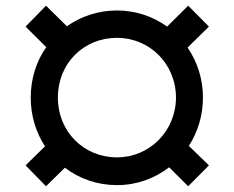

<svg xmlns="http://www.w3.org/2000/svg" viewBox="-20 -639 819 673"><path d="M691.4 -296.9C691.4 -362.9 671.2 -423.3 637.4 -472.3L712.4 -545.8L639.6 -619L565.7 -545.8C516 -581.7 455.3 -602.3 389.9 -602.3C324.6 -602.3 264.2 -582 214.5 -546.9L141.3 -619L69.6 -545.8L142 -473.7C107.6 -424.4 87.7 -363.6 87.7 -296.9C87.7 -233 106.2 -174.4 137.8 -126.1L69.6 -59.3L141.3 13.8L207.4 -51.1C258.2 -12.4 321.4 9.9 389.9 9.9C458.5 9.9 522 -13.1 572.8 -52.6L639.6 13.8L712.4 -59.3L642 -127.5C672.9 -175.8 691.4 -233.7 691.4 -296.9ZM389.9 -87.4C273.1 -87.4 182.5 -178.6 182.9 -296.9C182.5 -416.5 273.1 -506.4 389.9 -506.4C503.6 -506.4 596.2 -416.5 596.9 -296.9C596.2 -178.6 503.6 -87.4 389.9 -87.4Z"/></svg>

Font: TID UI Extra Bold
Style: Regular
Weight: 800
Designer: The TID Project Authors
Foundry: Bakken & Bæck
Version: Version 1.001;hotconv 1.0.109;makeotfexe 2.5.65596